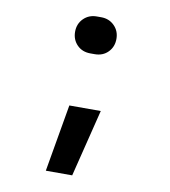

<svg xmlns="http://www.w3.org/2000/svg" viewBox="-81 -630 762 860"><g transform="rotate(10 300.0 -200.0)"><path d="M290 -392Q253 -392 229.5 -416Q206 -440 206 -476Q206 -512 230 -536Q254 -560 290 -560H310Q346 -560 370 -536Q394 -512 394 -476Q394 -440 370.5 -416Q347 -392 310 -392ZM185 160 238 -146H381L305 160Z"/></g></svg>

Font: Pitagon Sans Mono
Style: Bold
Weight: 700
Monospace: yes
Designer: Travis Tran
Foundry: Pitagon
Version: Version 1.001; ttfautohint (v1.8.4.7-5d5b);gftools[0.9.26]